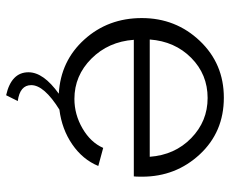

<svg xmlns="http://www.w3.org/2000/svg" viewBox="-82 -488 751 627"><g transform="rotate(90 293.5 -174.5)"><path d="M310 143 291 181Q216 164 216 108Q216 59 286 9Q179 3 109 -74.5Q39 -152 39 -262Q39 -373 113.5 -451.5Q188 -530 299 -530Q411 -530 484 -451.5Q557 -373 557 -263Q557 -240 556 -236H110Q116 -153 171.5 -97.5Q227 -42 303 -42Q354 -42 399.5 -68.5Q445 -95 463 -136L522 -120Q501 -69 451.5 -35Q402 -1 338 7Q258 57 258 99Q258 136 310 143ZM109 -288H492Q486 -370 431 -423.5Q376 -477 300 -477Q223 -477 169 -423.5Q115 -370 109 -288Z"/></g></svg>

Font: Raleway
Style: Regular
Weight: 400
Designer: Matt McInerney, Pablo Impallari, Rodrigo Fuenzalida
Foundry: Matt McInerney, Pablo Impallari, Rodrigo Fuenzalida
Version: Version 1.000;PS 001.001;hotconv 1.0.56; ttfautohint (v1.5)